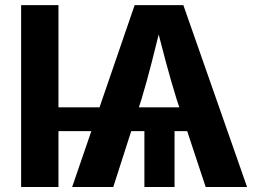

<svg xmlns="http://www.w3.org/2000/svg" viewBox="-20 -748 1030 768"><path d="M213.9 -727.5V0H64.5V-727.5ZM678.2 -271.5V0H557.6V-271.5ZM268.6 0 518.6 -727.5H713.4L968.3 0H802.7L686.5 -351.1Q665.5 -418.5 643.8 -499Q622.1 -579.6 597.7 -674.8H630.9Q607.4 -579.6 586.9 -499Q566.4 -418.5 545.9 -351.1L433.1 0ZM170.4 -223.6V-318.8H812V-223.6Z"/></svg>

Font: Inter 16pt
Style: Bold
Weight: 700
Version: Version 4.001;git-66647c0bb